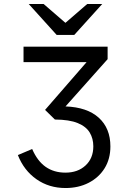

<svg xmlns="http://www.w3.org/2000/svg" viewBox="-20 -935 656 967"><path d="M310 12Q227 12 163.8 -32.2Q100.5 -76.5 70 -154L142 -184.5Q168.5 -123.5 210.2 -94.5Q252 -65.5 309.5 -65.5Q372 -65.5 411 -101.8Q450 -138 450 -198Q450 -237 432 -267.2Q414 -297.5 371.8 -315Q329.5 -332.5 256.5 -333L207 -381.5L416 -622H98.5V-700H522V-637L310 -399Q419 -395 477.5 -342Q536 -289 536 -197.5Q536 -134.5 506.8 -87.5Q477.5 -40.5 426.2 -14.2Q375 12 310 12ZM265.5 -759 124.5 -915H199.5L309.5 -820L419.5 -915H495L354 -759Z"/></svg>

Font: Overpass Mono Light
Style: Regular
Weight: 400
Monospace: yes
Version: Version 4.000